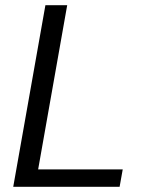

<svg xmlns="http://www.w3.org/2000/svg" viewBox="-20 -720 569 740"><path d="M31 0 155 -700H239L127 -67H453L441 0Z"/></svg>

Font: DM Sans 12pt
Style: Italic
Weight: 400
Italic angle: -10°
Version: Version 4.004;gftools[0.9.30]